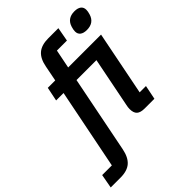

<svg xmlns="http://www.w3.org/2000/svg" viewBox="-337 -875 1206 1206"><g transform="rotate(-45 265.5 -272.0)"><path d="M88 -522H154L174 -624Q185 -684 217.5 -712Q250 -740 310 -740H400L383 -647H294L269 -522H561L476 -94H532L513 0H427Q390 0 373.5 -15Q357 -30 357 -64Q357 -80 361 -97L427 -429H250L148 84Q136 144 104 172Q72 200 12 200H-75L-58 107H28L135 -429H69ZM519 -605Q490 -605 474.5 -617Q459 -629 459 -651Q459 -666 465 -686Q482 -744 546 -744Q575 -744 590.5 -732Q606 -720 606 -698Q606 -682 600 -663Q583 -605 519 -605Z"/></g></svg>

Font: IBM Plex Sans Condensed SemiBold
Style: Italic
Weight: 600
Width: 3
Italic angle: -11°
Designer: Mike Abbink, Paul van der Laan, Pieter van Rosmalen
Foundry: Bold Monday
Version: Version 1.3